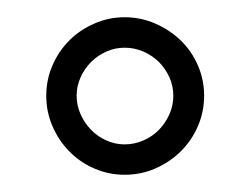

<svg xmlns="http://www.w3.org/2000/svg" viewBox="-20 -530 268 225"><path d="M34.2 -418Q34.2 -436.5 41.5 -453.4Q48.8 -470.2 61.3 -482.7Q73.7 -495.1 90.6 -502.4Q107.4 -509.8 126 -509.8Q145 -509.8 161.9 -502.4Q178.7 -495.1 191.7 -482.7Q204.6 -470.2 211.9 -453.4Q219.2 -436.5 219.2 -418Q219.2 -398.9 211.9 -382.1Q204.6 -365.2 191.7 -352.5Q178.7 -339.8 161.9 -332.5Q145 -325.2 126 -325.2Q107.4 -325.2 90.6 -332.5Q73.7 -339.8 61.3 -352.5Q48.8 -365.2 41.5 -382.1Q34.2 -398.9 34.2 -418ZM69.8 -418Q69.8 -406.2 74.5 -396Q79.1 -385.7 86.7 -377.9Q94.2 -370.1 104.5 -365.5Q114.7 -360.8 126 -360.8Q137.7 -360.8 148.2 -365.5Q158.7 -370.1 166.3 -377.9Q173.8 -385.7 178.5 -396Q183.1 -406.2 183.1 -418Q183.1 -429.2 178.5 -439.5Q173.8 -449.7 166.3 -457.3Q158.7 -464.8 148.2 -469.5Q137.7 -474.1 126 -474.1Q114.7 -474.1 104.5 -469.5Q94.2 -464.8 86.7 -457.3Q79.1 -449.7 74.5 -439.5Q69.8 -429.2 69.8 -418Z"/></svg>

Font: Romanesco
Style: Regular
Weight: 400
Designer: Astigmatic (AOETI)
Foundry: Astigmatic (AOETI)
Version: Version 1.000